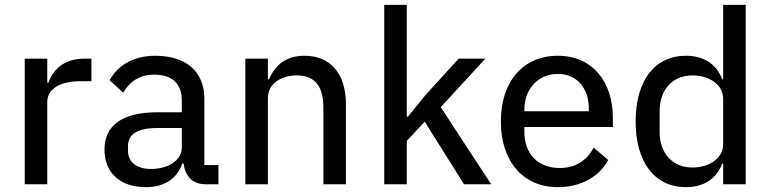

<svg xmlns="http://www.w3.org/2000/svg" viewBox="-20 -760 3178 792"><path d="M175 0V-340C175 -391 225 -425 311 -425H357V-518H326C243 -518 197 -470 180 -419H175V-518H82V0Z M881 0V-79H823V-352C823 -464 749 -530 620 -530C524 -530 463 -485 432 -429L488 -378C515 -422 554 -452 615 -452C693 -452 730 -413 730 -344V-297H632C484 -297 411 -243 411 -143C411 -48 474 12 582 12C656 12 711 -22 732 -86H737C744 -36 771 0 828 0ZM603 -63C545 -63 508 -90 508 -138V-158C508 -206 546 -232 631 -232H730V-152C730 -100 676 -63 603 -63Z M1085 0V-355C1085 -418 1144 -449 1205 -449C1278 -449 1314 -404 1314 -317V0H1407V-331C1407 -457 1342 -530 1236 -530C1158 -530 1114 -490 1090 -433H1085V-518H992V0Z M1565 0H1658V-179L1732 -258L1894 0H2006L1798 -318L1982 -518H1872L1737 -370L1663 -279H1658V-740H1565Z M2281 12C2378 12 2453 -33 2489 -100L2429 -151C2401 -98 2354 -67 2289 -67C2196 -67 2143 -129 2143 -215V-236H2508V-275C2508 -420 2426 -530 2281 -530C2137 -530 2046 -423 2046 -259C2046 -95 2137 12 2281 12ZM2281 -455C2359 -455 2409 -397 2409 -311V-301H2143V-308C2143 -393 2200 -455 2281 -455Z M2963 0H3056V-740H2963V-433H2959C2935 -497 2881 -530 2810 -530C2680 -530 2602 -427 2602 -259C2602 -91 2680 12 2810 12C2881 12 2935 -21 2959 -85H2963ZM2837 -69C2754 -69 2701 -128 2701 -215V-303C2701 -390 2754 -449 2837 -449C2907 -449 2963 -409 2963 -354V-164C2963 -109 2907 -69 2837 -69Z"/></svg>

Font: IBM Plex Devanagari Text
Style: Regular
Weight: 450
Designer: Mike Abbink, Paul van der Laan, Pieter van Rosmalen, Erin McLaughlin
Foundry: Bold Monday
Version: Version 1.0